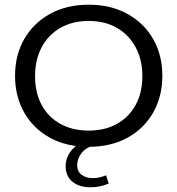

<svg xmlns="http://www.w3.org/2000/svg" viewBox="-20 -614 754 816"><path d="M357 10Q263 10 192.5 -28.5Q122 -67 83 -135.5Q44 -204 44 -292Q44 -380 83 -448Q122 -516 192.5 -555Q263 -594 357 -594Q451 -594 521.5 -555Q592 -516 631 -448Q670 -380 670 -292Q670 -204 631 -135.5Q592 -67 521.5 -28.5Q451 10 357 10ZM357 -59Q426 -59 477 -87.5Q528 -116 556.5 -168Q585 -220 585 -291Q585 -360 556.5 -413Q528 -466 477 -495.5Q426 -525 357 -525Q288 -525 236.5 -495.5Q185 -466 157 -413Q129 -360 129 -291Q129 -220 157 -168Q185 -116 236.5 -87.5Q288 -59 357 -59ZM366 182Q316 182 287.5 158Q259 134 259 93Q259 54 285.5 23Q312 -8 363 -24L385 0Q343 14 325.5 38Q308 62 308 88Q308 115 327 129Q346 143 375 143Q390 143 403 140Q416 137 431 131L442 166Q424 174 404.5 178Q385 182 366 182Z"/></svg>

Font: Rokkitt SemiBold
Style: Regular
Weight: 400
Version: Version 3.103